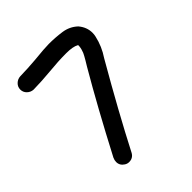

<svg xmlns="http://www.w3.org/2000/svg" viewBox="-198 -848 997 997"><g transform="rotate(-45 300.5 -349.5)"><path d="M180 15Q167 15 156 8Q132 -7 132 -33Q132 -46 138 -59Q265 -302 375 -490Q414 -553 415 -564Q422 -582 422 -601Q421 -601 420 -603Q397 -616 348 -616Q289 -616 219 -609Q157 -603 95 -602Q75 -603 60.5 -617Q46 -631 46 -651Q46 -671 60.5 -685Q75 -699 95 -700Q151 -701 209 -706Q288 -714 318 -714Q366 -714 412 -707.5Q458 -701 491 -670Q520 -636 520 -594Q520 -582 517 -569Q504 -510 469 -458Q324 -207 222 -9Q208 15 180 15Z"/></g></svg>

Font: Bad Comic
Style: Regular
Weight: 400
Designer: GGBotNet
Foundry: f0n7
Version: 0.9